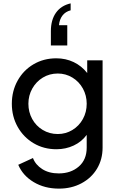

<svg xmlns="http://www.w3.org/2000/svg" viewBox="-20 -896 699 1136"><path d="M88 79 175 39Q190 79 230 104.5Q270 130 328 130Q399 130 446 89.5Q493 49 493 -23V-98Q463 -57 416 -35Q369 -13 314 -13Q239 -13 179 -48.5Q119 -84 84.5 -145.5Q50 -207 50 -282Q50 -357 84 -418.5Q118 -480 178 -515.5Q238 -551 313 -551Q369 -551 416 -528.5Q463 -506 496 -464V-539H587V-23Q587 47 554 102Q521 157 462 188.5Q403 220 329 220Q244 220 179.5 181.5Q115 143 88 79ZM322 -103Q369 -103 408.5 -127Q448 -151 470.5 -192Q493 -233 493 -282Q493 -331 470.5 -372Q448 -413 408.5 -437Q369 -461 322 -461Q273 -461 233.5 -437Q194 -413 171 -372Q148 -331 148 -282Q148 -233 170.5 -192Q193 -151 233 -127Q273 -103 322 -103ZM398 -876V-835Q367 -827 349.5 -804Q332 -781 329 -747H378V-627H281V-712Q281 -778 311 -820.5Q341 -863 398 -876Z"/></svg>

Font: Eudoxus Sans Medium
Style: Regular
Weight: 500
Designer: Stijn de Vries
Foundry: tokotype
Version: Version 2.005